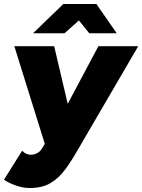

<svg xmlns="http://www.w3.org/2000/svg" viewBox="-30 -732 714 964"><path d="M119 212Q84 212 47 198.5Q10 185 -10 170L81 25Q101 45 125 45Q141 45 156.5 37Q172 29 183 10L267 -130L464 -500H664L362 18Q330 74 298 118Q266 162 224 187Q182 212 119 212ZM198 0 42 -500H242L329 -130L368 0ZM136 -565 288 -712H453V-707L294 -565ZM418 -565 304 -707V-712H454L556 -565Z"/></svg>

Font: Figtree Black
Style: Italic
Weight: 900
Italic angle: -9.5°
Foundry: Erik Kennedy
Version: Version 2.001;gftools[0.9.30]